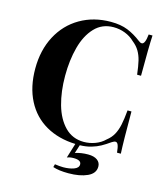

<svg xmlns="http://www.w3.org/2000/svg" viewBox="-130 -822 966 1111"><g transform="rotate(15 353.0 -267.0)"><path d="M648.4 0H625.5Q622.6 -31.2 616.9 -45.2Q611.3 -59.1 601.1 -59.1Q592.8 -59.1 580.1 -50.8Q551.8 -30.8 528.1 -17.6Q504.4 -4.4 474.1 4.4Q443.8 13.2 406.2 14.2L390.1 64.9Q424.3 53.2 467.3 53.2Q502.9 53.2 522.5 67.6Q542 82 542 106.4Q542 147 497.3 167.5Q452.6 188 383.8 188Q326.7 188 291 175.8L295.9 157.7Q325.2 162.1 346.2 162.1Q382.8 162.1 409.9 152.1Q437 142.1 437 121.1Q437 95.2 391.6 95.2Q368.7 95.2 352.1 102.1L379.4 13.7Q277.8 10.3 201.7 -33.4Q125.5 -77.1 84 -157.7Q42.5 -238.3 42.5 -348.1Q42.5 -458.5 87.4 -543.5Q132.3 -628.4 212.9 -675.3Q293.5 -722.2 396.5 -722.2Q456.1 -722.2 498 -705.1Q540 -688 580.1 -657.2Q590.8 -648.4 599.6 -648.4Q619.6 -648.4 625.5 -708H648.4Q644.5 -639.6 644.5 -465.8H621.1Q615.2 -516.1 607.7 -547.4Q600.1 -578.6 585.7 -602.8Q571.3 -627 545.9 -647Q521.5 -670.9 488.5 -683.6Q455.6 -696.3 419.4 -696.3Q351.1 -696.3 306.4 -648.9Q261.7 -601.6 241 -523.7Q220.2 -445.8 220.2 -352.1Q220.2 -258.3 241.9 -180.9Q263.7 -103.5 309.3 -56.9Q355 -10.3 423.3 -10.3Q457.5 -10.3 491 -22.7Q524.4 -35.2 547.9 -58.6Q573.2 -78.1 587.4 -104Q601.6 -129.9 608.9 -164.1Q616.2 -198.2 621.1 -252H644.5Q644.5 -70.8 648.4 0Z"/></g></svg>

Font: TypoPRO Playfair Display SC
Style: Bold
Weight: 700
Designer: Claus Eggers Sørensen
Foundry: Claus Eggers Sørensen
Version: Version 1.004;PS 001.004;hotconv 1.0.70;makeotf.lib2.5.58329